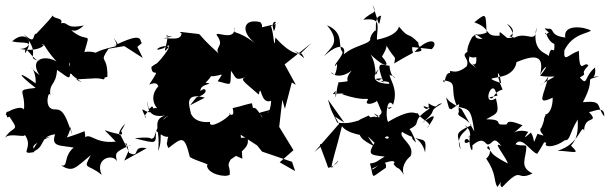

<svg xmlns="http://www.w3.org/2000/svg" viewBox="-35 -666 2563 808"><path d="M506 -31 469 -104C467 -86 455 -109 492 -146C464 -89 476 -133 479 -100C393 -111 383 -146 452 -70C353 -59 345 -121 311 -76C305 -66 332 -58 321 -114C239 -80 207 -86 224 -56C286 -129 248 -175 269 -98C234 -209 220 -205 189 -206C146 -213 173 -300 177 -260C170 -322 200 -301 205 -372C258 -337 266 -313 256 -403C269 -391 238 -359 267 -354C265 -347 347 -297 285 -332C385 -337 365 -339 402 -332C414 -346 388 -333 417 -343C419 -440 378 -397 422 -461L488 -472L566 -422L543 -469C593 -508 533 -474 558 -482C561 -519 529 -514 448 -475C439 -490 492 -440 443 -507C473 -453 450 -483 368 -445C415 -418 370 -457 320 -447C348 -544 337 -479 268 -536C252 -573 259 -504 318 -559C236 -542 257 -575 222 -568C233 -593 190 -585 187 -601C162 -567 118 -527 120 -525C97 -525 121 -472 66 -521C146 -430 64 -424 134 -409C106 -405 65 -494 71 -442C109 -503 68 -479 16 -492C82 -553 120 -461 49 -460C141 -443 165 -490 139 -476C153 -490 145 -471 203 -407C157 -436 85 -420 131 -350C63 -402 119 -390 115 -315C41 -369 32 -360 115 -296C24 -286 73 -289 66 -205C53 -228 -31 -188 -6 -180C-8 -151 39 -212 -9 -194C57 -101 23 -146 -15 -85C6 -115 103 -72 57 -113C122 -49 34 -12 109 -26C110 -50 79 -50 178 -91C98 -74 119 -33 87 -22C167 -43 121 -90 197 -101C178 -47 219 -55 275 -45C229 -6 255 39 221 30C272 59 277 45 347 -13C312 51 333 20 393 70C362 -1 442 -21 457 13C450 -23 446 -25 517 -57C484 -31 491 -109 508 -23C559 2 516 -56 582 -42L488 10Z M791 -256C853 -274 828 -306 809 -282C803 -316 877 -311 830 -318C893 -380 817 -350 824 -349C892 -332 918 -380 881 -324C942 -310 934 -297 937 -368C958 -341 953 -324 997 -341C973 -331 994 -321 1054 -268C1065 -323 1059 -223 1106 -242C1104 -179 1073 -185 1107 -205C1032 -183 1060 -200 1070 -169C1024 -249 1034 -184 1026 -229C1029 -237 984 -219 944 -211C958 -159 915 -197 933 -187C931 -172 841 -116 849 -153C770 -145 765 -203 768 -190C764 -216 735 -280 827 -255L765 -223ZM1202 -454C1245 -426 1255 -406 1235 -440C1237 -444 1202 -420 1124 -508C1118 -442 1118 -529 1105 -556C1154 -577 1096 -591 1118 -535C1132 -563 1114 -564 1139 -567C1029 -546 1086 -545 1060 -573C988 -590 975 -533 1040 -483C949 -552 948 -511 952 -554C959 -486 869 -539 877 -518C913 -471 866 -468 885 -441C780 -535 822 -520 783 -525C732 -530 710 -536 729 -526C727 -492 679 -508 653 -504C737 -524 644 -504 670 -519C671 -475 641 -427 676 -469C644 -482 596 -443 653 -463C713 -507 645 -411 610 -386C682 -401 647 -422 602 -384C604 -332 650 -397 593 -310C652 -334 611 -269 665 -314C640 -328 582 -263 626 -211C592 -215 563 -171 579 -171C541 -244 584 -173 612 -200C604 -252 591 -165 586 -242C583 -170 635 -176 660 -180C600 -161 643 -117 630 -31C658 -85 617 -158 674 -179C611 -142 625 -82 604 -83C579 -59 649 -98 532 -84C632 -59 618 -61 622 -115C688 -61 673 -121 668 -64C707 -67 648 -89 674 -43C733 -89 741 -97 764 -5C796 14 852 25 836 30C837 66 914 83 932 69C934 28 917 36 936 5C1024 -51 1006 -68 1008 -86C945 -91 952 -68 908 -32L985 2L978 -99L1047 -54L1068 -28L1194 15L1207 54L1142 17L1200 -34L1140 -132L1153 -246L1164 -208L1193 -319L1210 -309L1163 -395L1276 -485L1229 -440Z M1375 -175 1392 -145 1288 -26 1324 -57C1299 -68 1316 -49 1346 40C1383 36 1412 -23 1360 42C1359 21 1380 -35 1404 -135C1425 -105 1494 -90 1558 -92C1509 -15 1512 -15 1584 -7C1552 11 1553 18 1522 22C1541 91 1520 85 1589 40C1596 -18 1525 65 1532 43C1624 -5 1633 15 1621 24C1645 56 1635 23 1669 76C1654 59 1658 19 1693 -9C1713 -58 1640 -86 1657 -111C1745 -57 1762 -105 1754 -24C1740 -91 1666 -109 1716 -66C1690 -139 1674 -139 1665 -113C1761 -150 1678 -148 1773 -209C1714 -242 1778 -175 1768 -231C1815 -203 1793 -229 1826 -231C1753 -188 1820 -212 1739 -147C1804 -196 1802 -181 1762 -127C1792 -151 1736 -159 1723 -190C1712 -183 1704 -216 1598 -153C1585 -178 1594 -262 1619 -225C1643 -291 1604 -332 1605 -351C1653 -335 1609 -324 1604 -389C1565 -394 1544 -413 1580 -316C1584 -325 1507 -336 1575 -336C1528 -318 1614 -331 1602 -313C1585 -314 1510 -316 1557 -375C1536 -316 1557 -384 1525 -436C1587 -377 1613 -382 1571 -430C1542 -383 1598 -459 1591 -475C1629 -409 1631 -437 1624 -399C1735 -466 1695 -427 1700 -468L1782 -459C1814 -491 1776 -518 1709 -447C1768 -450 1720 -466 1726 -486C1678 -536 1689 -498 1644 -554C1638 -529 1606 -510 1551 -499C1552 -557 1573 -593 1494 -583C1534 -623 1555 -604 1533 -646C1564 -557 1557 -544 1569 -600C1542 -596 1547 -565 1547 -507C1565 -572 1519 -518 1523 -499C1517 -475 1411 -470 1388 -402C1438 -451 1414 -509 1329 -430C1353 -465 1404 -485 1341 -560C1418 -527 1384 -471 1406 -448C1412 -435 1365 -389 1376 -388C1389 -414 1383 -368 1373 -350C1337 -387 1373 -314 1445 -369C1400 -315 1463 -328 1388 -319C1390 -283 1391 -357 1378 -255C1373 -291 1386 -290 1365 -270C1443 -278 1394 -263 1405 -269C1501 -238 1510 -256 1514 -247C1485 -211 1576 -238 1546 -252C1584 -179 1548 -204 1614 -216C1591 -190 1602 -242 1568 -199C1575 -199 1571 -178 1544 -172C1560 -182 1461 -166 1482 -134C1457 -83 1521 -64 1542 -48C1493 -121 1513 -88 1575 -34C1572 -71 1550 -70 1560 -44C1596 -135 1618 -65 1583 -87C1606 -168 1562 -159 1539 -189C1597 -158 1593 -138 1588 -185C1577 -182 1534 -150 1517 -180C1477 -160 1450 -160 1480 -119C1483 -194 1482 -137 1384 -150C1363 -199 1362 -186 1345 -247L1414 -150Z M2024 -256C2046 -239 2036 -278 2080 -289C2046 -365 2064 -383 2074 -316C2008 -339 2036 -334 2064 -342C2145 -353 2140 -421 2137 -404C2217 -437 2257 -436 2238 -351C2251 -383 2287 -408 2238 -347C2310 -335 2325 -363 2237 -307C2245 -315 2248 -303 2273 -345C2254 -262 2218 -221 2291 -255C2291 -175 2243 -179 2264 -187C2247 -157 2263 -176 2244 -130C2221 -110 2284 -83 2227 -103C2202 -44 2221 -76 2199 -108C2163 -77 2173 -88 2188 -111C2129 -131 2098 -76 2164 -139C2082 -172 2109 -138 2090 -142C2036 -138 2095 -164 2011 -164C2055 -190 2069 -184 2052 -252C1991 -215 2033 -332 2051 -281L2059 -264ZM1842 -256C1859 -196 1851 -214 1864 -206C1916 -241 1890 -229 1896 -195C1884 -174 1915 -180 1949 -139C1865 -102 1897 -100 1903 -37C1871 -111 1963 -120 1920 -139C1971 -101 1918 -67 1945 -101C1929 -56 1964 9 1950 -76C1894 -34 1931 -127 1947 -49C2001 -99 2006 -58 2018 -58C2042 -60 2039 -99 2075 -51C2031 -78 2096 -4 2102 22C2017 -22 2044 -23 2015 -43C2020 -68 2042 -22 2011 1C2056 68 2041 92 2058 121C2107 55 2053 110 2078 122C2168 27 2133 100 2206 64C2148 35 2180 2 2180 -50C2176 -59 2163 -49 2134 -59C2160 -99 2203 -21 2226 -19C2270 -87 2246 -64 2265 -65C2248 -47 2295 -41 2342 -76C2365 -74 2359 -101 2396 -163C2399 -113 2393 -81 2368 -53C2408 -14 2386 -28 2311 -32C2402 -55 2414 -152 2423 -115C2424 -187 2493 -141 2440 -199C2440 -180 2511 -235 2508 -176C2472 -221 2504 -244 2418 -236C2479 -350 2414 -324 2487 -345C2431 -343 2477 -321 2469 -382C2421 -342 2440 -301 2405 -340C2447 -363 2398 -346 2441 -390C2424 -415 2403 -340 2401 -452C2356 -437 2336 -399 2340 -454C2374 -523 2435 -524 2452 -537C2428 -553 2333 -567 2344 -508C2272 -517 2304 -548 2270 -545C2233 -554 2295 -523 2277 -517C2306 -572 2264 -507 2259 -526C2264 -537 2266 -494 2298 -481C2300 -420 2286 -491 2274 -429C2272 -443 2199 -443 2223 -552C2220 -473 2186 -539 2126 -506C2101 -506 2148 -512 2098 -566C2130 -548 2130 -525 2109 -513C2148 -504 2141 -509 2100 -506C2073 -526 2064 -543 2068 -516C1999 -511 2037 -546 1961 -572C2015 -616 2008 -608 2013 -529C1955 -504 1935 -548 1996 -502C1939 -502 1986 -538 1952 -510C1909 -433 1944 -418 1969 -426C1976 -357 1924 -434 1975 -372C1950 -405 1918 -392 1956 -459C1884 -431 1946 -428 1929 -387C1875 -342 1855 -383 1859 -359C1833 -361 1840 -297 1829 -328C1899 -321 1853 -293 1889 -217C1939 -206 1947 -211 1961 -113L1908 -206L1857 -239Z"/></svg>

Font: Hussar Lance
Style: Regular
Weight: 700
Foundry: Cannot Into Space Fonts, PlusOne Fonts
Version: Version 2.27